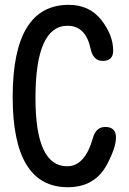

<svg xmlns="http://www.w3.org/2000/svg" viewBox="-20 -783 540 806"><path d="M268.6 -762.7Q355.5 -762.7 405.3 -699.2Q455.1 -635.7 455.1 -570.3Q455.1 -527.3 411.1 -527.3Q371.1 -527.3 360.4 -578.1Q339.8 -674.8 263.7 -674.8Q128.9 -674.8 128.9 -371.1Q128.9 -85 261.7 -85Q336.9 -85 370.1 -204.1Q382.8 -250 421.9 -250Q466.8 -250 466.8 -206.1Q466.8 -163.1 428.7 -91.8Q377.9 2.9 264.6 2.9Q33.2 2.9 33.2 -376Q33.2 -762.7 268.6 -762.7Z"/></svg>

Font: MotoyaLMaru
Style: W3 mono
Weight: 400
Version: Version 1.01